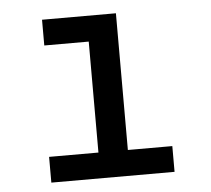

<svg xmlns="http://www.w3.org/2000/svg" viewBox="-44 -577 687 624"><g transform="rotate(-5 300.0 -265.0)"><path d="M99 0V-84H260V-446H115V-530H356V-84H501V0Z"/></g></svg>

Font: Iosevka Slab Medium Extended
Style: Regular
Weight: 500
Width: 7
Monospace: yes
Designer: Belleve Invis
Foundry: Belleve Invis
Version: Version 11.1.1; ttfautohint (v1.8.3)